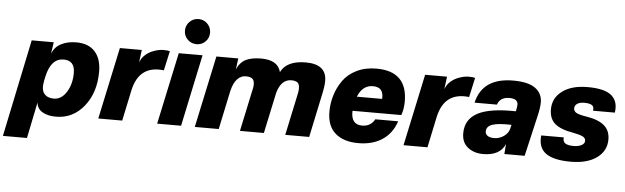

<svg xmlns="http://www.w3.org/2000/svg" viewBox="-101 -1016 4634 1423"><g transform="rotate(5 2216.0 -304.5)"><path d="M134 190H-45L106 -534H270L257 -447Q276 -498 324 -523Q372 -548 437 -548Q528 -548 576 -495Q624 -442 624 -346Q624 -190 542 -88Q460 14 334 14Q272 14 232.5 -9.5Q193 -33 189 -79ZM224 -246Q210 -177 234.5 -147.5Q259 -118 306 -118Q363 -118 400.5 -177.5Q438 -237 438 -320Q438 -413 355 -413Q261 -413 231 -278Z M1085 -548Q1118 -548 1133 -543L1101 -398Q917 -420 875 -232L826 0H648L762 -534H925L913 -441Q927 -476 950 -496Q975 -520 1014 -534Q1053 -548 1085 -548Z M1377 -534 1264 0H1086L1200 -534ZM1258.5 -639Q1231 -666 1231 -705Q1231 -744 1258.5 -771.5Q1286 -799 1325 -799Q1364 -799 1391 -771.5Q1418 -744 1418 -705Q1418 -666 1391 -639Q1364 -612 1325 -612Q1286 -612 1258.5 -639Z M1812 -548Q1937 -548 1959 -460Q2003 -548 2144 -548Q2299 -548 2299 -423Q2299 -384 2284 -317L2217 0H2039L2103 -301Q2116 -354 2105.5 -380.5Q2095 -407 2050 -407Q1974 -407 1945 -305L1880 0H1702L1766 -301Q1780 -353 1769.5 -379.5Q1759 -406 1714 -407Q1675 -408 1647 -378Q1619 -348 1606 -291V-293L1544 0H1366L1480 -534H1643L1632 -452Q1657 -507 1700.5 -527.5Q1744 -548 1812 -548Z M2670 -548Q2900 -548 2900 -323Q2900 -267 2883 -221H2520Q2516 -118 2600 -118Q2664 -118 2694 -173H2864Q2834 -82 2761.5 -34Q2689 14 2583 14Q2474 14 2412 -39.5Q2350 -93 2350 -200Q2350 -262 2368 -321.5Q2386 -381 2422.5 -433Q2459 -485 2523 -516.5Q2587 -548 2670 -548ZM2543 -328H2731Q2737 -416 2656 -416Q2578 -416 2543 -328Z M3356 -548Q3389 -548 3404 -543L3372 -398Q3188 -420 3146 -232L3097 0H2919L3033 -534H3196L3184 -441Q3198 -476 3221 -496Q3246 -520 3285 -534Q3324 -548 3356 -548Z M3688 -548Q3800 -548 3852.5 -509.5Q3905 -471 3905 -405Q3905 -362 3887 -289L3820 0H3669L3675 -75Q3637 14 3512 14Q3444 14 3398 -22Q3352 -58 3352 -127Q3352 -230 3442 -278.5Q3532 -327 3726 -323L3729 -335Q3734 -362 3734 -373Q3734 -417 3670 -417Q3602 -417 3582 -360H3416Q3459 -548 3688 -548ZM3517 -155Q3517 -135 3534 -123Q3551 -111 3583 -111Q3622 -111 3655 -134Q3688 -157 3696 -191L3703 -220Q3603 -223 3560 -207.5Q3517 -192 3517 -155Z M4241 -548Q4369 -548 4420 -504Q4471 -460 4458 -377H4296Q4301 -407 4283 -418.5Q4265 -430 4227 -430Q4194 -430 4174.5 -417.5Q4155 -405 4155 -383Q4155 -361 4175.5 -349.5Q4196 -338 4248 -330Q4339 -316 4383.5 -278.5Q4428 -241 4428 -174Q4428 -89 4357 -37.5Q4286 14 4164 14Q4036 14 3978 -28Q3920 -70 3929 -161H4097Q4093 -131 4112 -117.5Q4131 -104 4175 -104Q4211 -104 4234 -116.5Q4257 -129 4257 -150Q4257 -170 4235 -181Q4213 -192 4165 -201Q4070 -217 4027 -253.5Q3984 -290 3984 -360Q3984 -445 4053.5 -496.5Q4123 -548 4241 -548Z"/></g></svg>

Font: Nacelle Heavy
Style: Italic
Weight: 800
Italic angle: -12°
Designer: Sora Sagano
Foundry: Sora Sagano
Version: Version 1.000;FEAKit 1.0